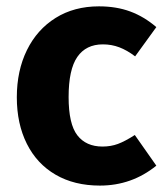

<svg xmlns="http://www.w3.org/2000/svg" viewBox="-20 -568 519 605"><path d="M291.8 -548Q346.6 -548 390.4 -531.8Q434.2 -515.6 472.6 -482.6L405.8 -390.4Q380.2 -409.8 355.8 -419Q331.4 -428.2 304.2 -428.2Q251 -428.2 223.6 -388.6Q196.2 -349 196.2 -262.2Q196.2 -177.2 223.7 -141.7Q251.2 -106.2 303 -106.2Q329.2 -106.2 351.6 -114.5Q374 -122.8 404.8 -142.6L472.6 -46Q395.2 16.8 294.8 16.8Q214.2 16.8 155.2 -17.5Q96.2 -51.8 64.6 -114.9Q33 -178 33 -261.4Q33 -345.4 64.9 -410.2Q96.8 -475 155.2 -511.5Q213.6 -548 291.8 -548Z"/></svg>

Font: Firava
Style: Regular
Weight: 400
Designer: Carrois Corporate & Edenspiekermann AG
Foundry: Greg Finn Gibson
Version: Version 5.000